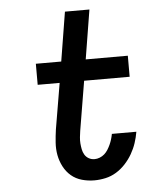

<svg xmlns="http://www.w3.org/2000/svg" viewBox="-53 -781 706 836"><g transform="rotate(-5 300.0 -363.5)"><path d="M326 8Q298 8 271.5 0.5Q245 -7 225 -24Q205 -41 192.5 -65Q180 -89 175 -115.5Q170 -142 172 -170.5Q174 -199 178 -227L212 -428H116V-520H227L262 -735H369L334 -520H518V-428H319L283 -212Q281 -199 279.5 -185Q278 -171 279 -158Q280 -145 282.5 -132Q285 -119 291.5 -108Q298 -97 309.5 -90.5Q321 -84 335 -84Q346 -84 357.5 -88.5Q369 -93 378 -101Q387 -109 393.5 -119.5Q400 -130 405 -141Q410 -152 413.5 -163.5Q417 -175 419 -186V-187H526V-186Q522 -162 514 -138Q506 -114 493 -91.5Q480 -69 462 -49.5Q444 -30 422 -16.5Q400 -3 375 2.5Q350 8 326 8Z"/></g></svg>

Font: Iosevka SmBd Ex Obl
Style: Regular
Weight: 600
Width: 7
Italic angle: -9°
Monospace: yes
Designer: Belleve Invis
Foundry: Belleve Invis
Version: Version 32.5.0; ttfautohint (v1.8.4)